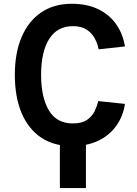

<svg xmlns="http://www.w3.org/2000/svg" viewBox="-20 -757 721 1008"><path d="M495.7 -226.2 636 -211.6Q626.4 -147.4 591.1 -97.3Q555.8 -47.2 496.8 -18.6Q437.9 9.9 357.2 9.9Q262.1 9.9 195.3 -35.2Q128.6 -80.3 93.2 -164.1Q57.9 -247.9 57.9 -364.7Q57.9 -479.8 93.9 -563.4Q130 -647 196.7 -692.1Q263.5 -737.2 356.2 -737.2Q438.6 -737.2 497.5 -707.9Q556.5 -678.6 591.1 -628Q625.7 -577.4 636 -513.1L497.9 -498.2Q492.5 -527 477.8 -554.9Q463.1 -582.7 435.2 -601.2Q407.3 -619.7 362.6 -619.7Q280.5 -619.7 238.1 -552.2Q195.7 -484.7 195.7 -364.7Q195.7 -246.8 236.3 -177.9Q277 -109 362.6 -109Q409.8 -109 437 -127.8Q464.1 -146.7 477.1 -173.8Q490.1 -201 495.7 -226.2ZM431.1 -43V230.5H294.4V-43Z"/></svg>

Font: Interface
Style: Bold
Weight: 700
Designer: Rasmus Andersson
Foundry: rsms
Version: Version 1.8